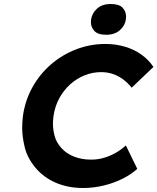

<svg xmlns="http://www.w3.org/2000/svg" viewBox="-20 -931 788 961"><path d="M397 10Q320 10 259 -16.5Q198 -43 157.5 -91.5Q117 -140 104 -193Q91 -246 91 -291Q91 -320 95 -352Q106 -429 142.5 -494.5Q179 -560 235 -608.5Q291 -657 361 -684Q431 -711 508 -711Q558 -711 604.5 -697.5Q651 -684 687.5 -658Q724 -632 748 -596L639 -492Q620 -516 596.5 -533.5Q573 -551 545.5 -560.5Q518 -570 486 -570Q443 -570 403.5 -554Q364 -538 332 -509.5Q300 -481 277.5 -440.5Q255 -400 248 -351Q245 -330 245 -311Q245 -284 253 -252Q261 -220 286 -191.5Q311 -163 349.5 -147.5Q388 -132 437 -132Q469 -132 500 -141Q531 -150 559 -166Q587 -182 610 -203L667 -86Q638 -59 594.5 -37Q551 -15 499.5 -2.5Q448 10 397 10ZM512 -757Q470 -757 452.5 -776Q435 -795 435 -820Q435 -827 436 -834Q441 -866 466.5 -888.5Q492 -911 534 -911Q576 -911 593.5 -892.5Q611 -874 611 -848Q611 -841 610 -834Q606 -803 580 -780Q554 -757 512 -757Z"/></svg>

Font: Lexend SemBd
Style: Italic
Weight: 600
Italic angle: -8.13011°
Designer: Bonnie Shaver-Troup, Thomas Jockin
Foundry: Lexend
Version: Version 1.007